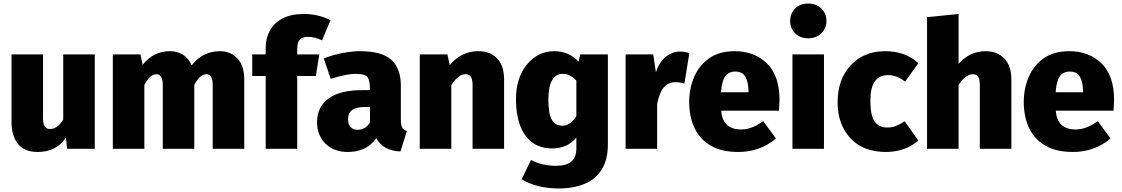

<svg xmlns="http://www.w3.org/2000/svg" viewBox="-20 -840 6332 1084"><path d="M193 18Q116 18 80.5 -28.5Q45 -75 45 -150V-533H223V-173Q223 -112 260 -112H265Q304 -112 337 -165V-533H515V0H359L352 -63Q298 18 193 18Z M1359 0H1181V-359Q1181 -421 1145 -421Q1108 -421 1077 -360V0H899V-359Q899 -421 863 -421Q826 -421 795 -360V0H617V-533H773L785 -474Q846 -551 940 -551Q981 -551 1013 -531Q1045 -511 1062 -471Q1125 -551 1222 -551Q1281 -551 1320 -510.5Q1359 -470 1359 -391Z M1658 0H1480V-411H1404V-533H1480V-571Q1480 -624 1503.5 -667Q1527 -710 1574.5 -735.5Q1622 -761 1695 -761Q1777 -761 1846 -726L1798 -612Q1759 -632 1718 -632Q1685 -632 1671.5 -615.5Q1658 -599 1658 -563V-533H1783L1763 -411H1658Z M1944 18Q1865 18 1817.5 -29Q1770 -76 1770 -149Q1770 -237 1835 -284Q1900 -331 2023 -331H2069Q2069 -383 2056 -403Q2043 -423 1986 -423Q1937 -423 1847 -395L1808 -510Q1859 -530 1913.5 -540.5Q1968 -551 2013 -551Q2135 -551 2189 -502.5Q2243 -454 2243 -358V-164Q2243 -134 2251 -120Q2259 -106 2277 -100L2241 15Q2144 12 2104 -60Q2051 18 1944 18ZM1998 -107Q2043 -107 2069 -149V-236H2039Q1945 -236 1945 -169Q1945 -139 1959 -123Q1973 -107 1998 -107Z M2826 0H2648V-359Q2648 -392 2638.5 -406.5Q2629 -421 2608 -421Q2568 -421 2528 -360V0H2350V-533H2506L2519 -473Q2586 -551 2680 -551Q2748 -551 2787 -510Q2826 -469 2826 -391Z M3135 224Q3011 224 2925 172L2978 63Q3038 96 3118 96Q3179 96 3206.5 71.5Q3234 47 3234 -2V-63Q3182 -2 3099 -2Q3028 -2 2982.5 -37.5Q2937 -73 2915 -135.5Q2893 -198 2893 -278Q2893 -401 2955 -476Q3017 -551 3109 -551Q3190 -551 3247 -492L3256 -533H3412V-26Q3412 61 3377.5 116.5Q3343 172 3280.5 198Q3218 224 3135 224ZM3155 -130Q3201 -130 3234 -185V-385Q3199 -423 3159 -423Q3076 -423 3076 -277Q3076 -196 3096 -163Q3116 -130 3155 -130Z M3690 0H3512V-533H3668L3683 -432Q3700 -486 3737 -517.5Q3774 -549 3819 -549Q3845 -549 3872 -540L3844 -368Q3817 -376 3795 -376Q3752 -376 3727.5 -346.5Q3703 -317 3690 -253Z M4148 18Q4053 18 3991.5 -18.5Q3930 -55 3900.5 -118.5Q3871 -182 3871 -264Q3871 -340 3899 -405.5Q3927 -471 3984 -511Q4041 -551 4128 -551Q4240 -551 4310.5 -481.5Q4381 -412 4381 -275L4378 -215H4052Q4059 -109 4165 -109Q4224 -109 4289 -156L4361 -58Q4271 18 4148 18ZM4206 -319V-325Q4205 -378 4188 -407Q4171 -436 4131 -436Q4093 -436 4074 -408.5Q4055 -381 4051 -319Z M4543 -624Q4496 -624 4468.5 -652.5Q4441 -681 4441 -722Q4441 -763 4468.5 -791.5Q4496 -820 4543 -820Q4589 -820 4617.5 -791.5Q4646 -763 4646 -722Q4646 -681 4617.5 -652.5Q4589 -624 4543 -624ZM4632 0H4454V-533H4632Z M4982 18Q4852 18 4780.5 -60.5Q4709 -139 4709 -262Q4709 -393 4783.5 -472Q4858 -551 4977 -551Q5092 -551 5165 -483L5090 -379Q5044 -416 4993 -416Q4894 -416 4894 -272Q4894 -187 4918 -153.5Q4942 -120 4991 -120Q5015 -120 5036.5 -128Q5058 -136 5088 -155L5165 -46Q5088 18 4982 18Z M5690 0H5512V-359Q5512 -392 5502.5 -406.5Q5493 -421 5472 -421Q5432 -421 5392 -360V0H5214V-743L5392 -761V-480Q5456 -551 5544 -551Q5610 -551 5650 -510Q5690 -469 5690 -391Z M6037 18Q5942 18 5880.5 -18.5Q5819 -55 5789.5 -118.5Q5760 -182 5760 -264Q5760 -340 5788 -405.5Q5816 -471 5873 -511Q5930 -551 6017 -551Q6129 -551 6199.5 -481.5Q6270 -412 6270 -275L6267 -215H5941Q5948 -109 6054 -109Q6113 -109 6178 -156L6250 -58Q6160 18 6037 18ZM6095 -319V-325Q6094 -378 6077 -407Q6060 -436 6020 -436Q5982 -436 5963 -408.5Q5944 -381 5940 -319Z"/></svg>

Font: Trujillo ExtraBold
Style: Regular
Weight: 800
Designer: Fira Sans original fonts by bBox Type GmbH, Carrois Corporate GbR, & Edenspiekermann AG / Changes by Cristiano Sobral
Foundry: Fira Sans original fonts by bBox Type GmbH, Carrois Corporate GbR, & Edenspiekermann AG / Changes by Cristiano Sobral
Version: Version 4.301;July 28, 2020;FontCreator 13.0.0.2655 64-bit